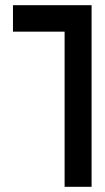

<svg xmlns="http://www.w3.org/2000/svg" viewBox="-20 -720 403 740"><path d="M30 -700H333V0H229V-598H30Z"/></svg>

Font: Edgecutting Lite Sharp
Style: Medium
Weight: 500
Designer: RandomMaerks (Nguyen Gia Bao)
Version: Version 1.0